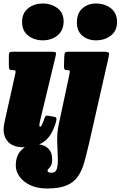

<svg xmlns="http://www.w3.org/2000/svg" viewBox="-24 -815 687 1095"><path d="M414.5 -690Q415.5 -741 446.8 -768Q478 -795 523.5 -795Q573 -795 608.2 -768Q643.5 -741 643.5 -690Q643.5 -639 608.2 -612Q573 -585 523.5 -585Q476.5 -585 445 -612Q413.5 -639 414.5 -690ZM594.5 -485 484.5 0Q470.5 60.5 457.2 108.5Q444 156.5 421.2 190.2Q398.5 224 356.8 242Q315 260 244.5 260Q189 260 149 241.2Q109 222.5 87.5 192.5Q66 162.5 66 129Q66 70.5 100.2 38.8Q134.5 7 178.5 7Q223 7 248.5 29.5Q274 52 273.5 95Q273.5 118 267 129.2Q260.5 140.5 254 146.2Q247.5 152 247 159Q247 170 270.5 170Q295 170 301.2 144.8Q307.5 119.5 305.5 78.5Q303.5 37.5 302.2 -10.2Q301 -58 310.5 -103L370 -382Q374 -401 374.5 -408Q375 -415 362 -415H359Q345 -415 342.8 -421.8Q340.5 -428.5 341 -444L342.5 -491Q343.5 -510 347.2 -515Q351 -520 366 -520H566Q594.5 -520 597 -513.2Q599.5 -506.5 594.5 -485ZM102 -690Q102 -741 136.8 -768Q171.5 -795 220 -795Q269 -795 304.2 -768Q339.5 -741 339 -690Q337 -639 303 -612Q269 -585 220 -585Q171.5 -585 136.8 -612Q102 -639 102 -690ZM292 -490 204.5 -126Q203.5 -121.5 202 -113.2Q200.5 -105 200.5 -101Q200.5 -92 205 -92Q213.5 -92 228 -135.5Q233 -150 236.8 -153.5Q240.5 -157 250.5 -155L287 -148.5Q299.5 -146.5 298 -134.2Q296.5 -122 291 -106Q266.5 -31.5 221.2 -3.2Q176 25 114.5 25Q53 25 24.8 -3.5Q-3.5 -32 -3.5 -77Q-3.5 -91.5 0.2 -110Q4 -128.5 6.5 -140L61.5 -386Q65.5 -404.5 65 -409.8Q64.5 -415 53 -415H50Q34.5 -415 30.5 -419.2Q26.5 -423.5 26.5 -440V-499Q26.5 -513.5 31.2 -516.8Q36 -520 50 -520H266Q291 -520 294.2 -515.2Q297.5 -510.5 292 -490Z"/></svg>

Font: Besley* Condensed Fatface
Style: Italic
Weight: 900
Width: 3
Italic angle: -13°
Designer: Owen Earl
Foundry: indestructible type*
Version: Version 3.000; ttfautohint (v1.8.3)